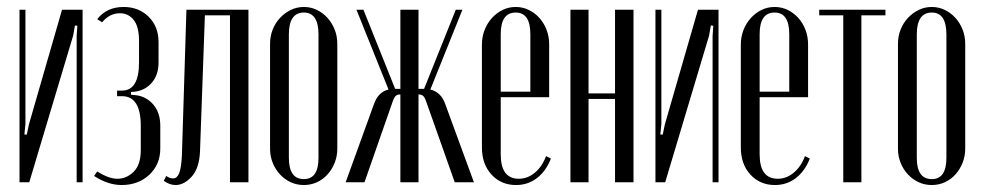

<svg xmlns="http://www.w3.org/2000/svg" viewBox="-20 -523 2822 551"><path d="M217 -495V0H200V-420L202 -449L195 -450L190 -421L64 0H36V-495H53V-167L50 -137H57L63 -166L158 -495Z M329 8Q290 8 250 -18L259 -31Q292 -10 317 -10Q343 -10 363.5 -30Q384 -50 384 -92V-162Q384 -247 330 -247H316V-263H330Q379 -263 379 -344V-405Q379 -447 363.5 -466Q348 -485 324 -485Q310 -485 297.5 -479Q285 -473 273 -459L259 -468Q286 -503 335 -503Q378 -503 406.5 -475Q435 -447 435 -402V-344Q435 -308 416 -286Q397 -264 368 -260L356 -259V-251L368 -250Q399 -247 419.5 -223.5Q440 -200 440 -162V-97Q440 -51 408.5 -21.5Q377 8 329 8Z M457 -18Q467 -11 477 -11Q488 -11 494 -25.5Q500 -40 502 -76L515 -495H693V0H640V-479H568L554 -89Q552 -40 530 -16Q508 8 484 8Q467 8 450 -4Z M852 -503Q872 -503 889.5 -494.5Q907 -486 920 -471.5Q933 -457 940.5 -438Q948 -419 948 -397V-96Q948 -75 940.5 -56Q933 -37 920 -22.5Q907 -8 889.5 0Q872 8 852 8Q832 8 814.5 0Q797 -8 783.5 -22.5Q770 -37 762.5 -56Q755 -75 755 -96V-397Q755 -419 762.5 -438Q770 -457 783.5 -471.5Q797 -486 814.5 -494.5Q832 -503 852 -503ZM852 -487Q809 -487 809 -424V-70Q809 -9 852 -9Q894 -9 894 -70V-424Q894 -487 852 -487Z M1204 -229Q1199 -244 1194 -248Q1189 -252 1182 -252H1181V0H1129V-252H1128Q1121 -252 1116 -248Q1111 -244 1106 -229L1026 0H972L1052 -221Q1059 -242 1070 -252.5Q1081 -263 1095 -266L1003 -495H1023L1114 -268H1129V-495H1181V-268H1197L1288 -495H1307L1215 -266Q1229 -263 1240.5 -252.5Q1252 -242 1259 -221L1340 0H1285Z M1363 -395Q1363 -417 1370.5 -436.5Q1378 -456 1391.5 -471Q1405 -486 1422.5 -494.5Q1440 -503 1460 -503Q1480 -503 1497.5 -494.5Q1515 -486 1528 -471.5Q1541 -457 1548.5 -437.5Q1556 -418 1556 -396V-244H1417V-80Q1417 -10 1469 -10Q1494 -10 1515 -27.5Q1536 -45 1547 -75L1561 -68Q1547 -32 1521 -12Q1495 8 1461 8Q1418 8 1390.5 -22Q1363 -52 1363 -100ZM1502 -260V-425Q1502 -487 1460 -487Q1417 -487 1417 -425V-260Z M1669 -495V-255H1745V-495H1798V0H1745V-239H1669V0H1617V-495Z M2042 -495V0H2025V-420L2027 -449L2020 -450L2015 -421L1889 0H1861V-495H1878V-167L1875 -137H1882L1888 -166L1983 -495Z M2106 -395Q2106 -417 2113.5 -436.5Q2121 -456 2134.5 -471Q2148 -486 2165.5 -494.5Q2183 -503 2203 -503Q2223 -503 2240.5 -494.5Q2258 -486 2271 -471.5Q2284 -457 2291.5 -437.5Q2299 -418 2299 -396V-244H2160V-80Q2160 -10 2212 -10Q2237 -10 2258 -27.5Q2279 -45 2290 -75L2304 -68Q2290 -32 2264 -12Q2238 8 2204 8Q2161 8 2133.5 -22Q2106 -52 2106 -100ZM2245 -260V-425Q2245 -487 2203 -487Q2160 -487 2160 -425V-260Z M2521 -479H2452V0H2400V-479H2331V-495H2521Z M2654 -503Q2674 -503 2691.5 -494.5Q2709 -486 2722 -471.5Q2735 -457 2742.5 -438Q2750 -419 2750 -397V-96Q2750 -75 2742.5 -56Q2735 -37 2722 -22.5Q2709 -8 2691.5 0Q2674 8 2654 8Q2634 8 2616.5 0Q2599 -8 2585.5 -22.5Q2572 -37 2564.5 -56Q2557 -75 2557 -96V-397Q2557 -419 2564.5 -438Q2572 -457 2585.5 -471.5Q2599 -486 2616.5 -494.5Q2634 -503 2654 -503ZM2654 -487Q2611 -487 2611 -424V-70Q2611 -9 2654 -9Q2696 -9 2696 -70V-424Q2696 -487 2654 -487Z"/></svg>

Font: Moniqa Cond Heading
Style: Regular
Weight: 400
Width: 3
Designer: Rajesh Rajput
Foundry: Rajesh Rajput
Version: Version 1.000